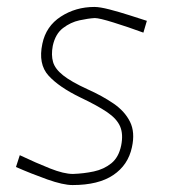

<svg xmlns="http://www.w3.org/2000/svg" viewBox="-20 -524 486 553"><path d="M189 9Q162 9 116.2 -7.2Q70.5 -23.5 26 -43L37 -77Q84.5 -54.5 124.2 -38.8Q164 -23 190 -23Q221 -24 250.2 -30.2Q279.5 -36.5 300.8 -53.8Q322 -71 329 -105Q335.5 -137.5 326 -159.8Q316.5 -182 288.5 -201Q260.5 -220 212 -243Q150 -273 119.8 -306.2Q89.5 -339.5 102 -398Q112.5 -448.5 155.2 -476.2Q198 -504 252 -504Q267.5 -504 295.5 -496.8Q323.5 -489.5 353.2 -480Q383 -470.5 403 -464L393 -430Q348 -446.5 307 -459.2Q266 -472 253 -472Q234.5 -471 209 -465.5Q183.5 -460 161.5 -443.2Q139.5 -426.5 132 -392Q127 -365.5 132.8 -345.5Q138.5 -325.5 161.8 -307Q185 -288.5 232 -267Q274.5 -248 307 -225.8Q339.5 -203.5 354.5 -173.2Q369.5 -143 360 -100Q349 -48.5 306.2 -19.8Q263.5 9 189 9Z"/></svg>

Font: Commissioner Loud Thin
Style: Italic
Weight: 100
Italic angle: -12°
Designer: Kostas Bartsokas
Foundry: Kostas Bartsokas
Version: Version 1.000; ttfautohint (v1.8.3)